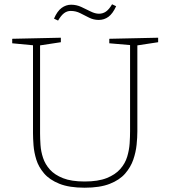

<svg xmlns="http://www.w3.org/2000/svg" viewBox="-20 -869 794 896"><path d="M490 -688 718 -693V-672L613 -656L621 -667V-256Q621 -228 617.5 -193.5Q614 -159 602 -124Q590 -89 564 -59Q538 -29 492 -11Q446 7 375 7Q303 7 257 -11.5Q211 -30 185.5 -60Q160 -90 149.5 -124Q139 -158 136.5 -190.5Q134 -223 134 -247V-667L142 -657L37 -667V-688L264 -693V-672L159 -656L167 -667V-247Q167 -223 169 -192.5Q171 -162 181 -132Q191 -102 213 -77.5Q235 -53 274 -37.5Q313 -22 375 -22Q438 -22 478 -38Q518 -54 541 -80Q564 -106 573.5 -137.5Q583 -169 585 -200Q587 -231 587 -256V-667L595 -658L490 -667ZM251 -773 232 -782Q247 -817 267.5 -832Q288 -847 312 -847Q337 -847 359.5 -836.5Q382 -826 403 -815.5Q424 -805 442 -805Q460 -805 474.5 -815Q489 -825 503 -849L522 -840Q506 -805 486 -790.5Q466 -776 441 -776Q417 -776 396 -786.5Q375 -797 354.5 -807.5Q334 -818 310 -818Q293 -818 279 -807.5Q265 -797 251 -773Z"/></svg>

Font: Bitter Thin ExtraLight
Style: Regular
Weight: 250
Version: Version 2.002